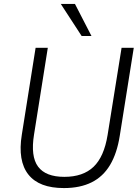

<svg xmlns="http://www.w3.org/2000/svg" viewBox="-20 -948 714 976"><path d="M305 8Q242 8 197 -9Q152 -26 124.5 -60.5Q97 -95 88.5 -146Q80 -197 91 -264L161 -705H223L153 -264Q135 -153 173.5 -101Q212 -49 307 -49Q402 -49 455.5 -100Q509 -151 527 -262L598 -705H660L589 -259Q575 -169 539.5 -109.5Q504 -50 445.5 -21Q387 8 305 8ZM395 -765 289 -928H361L445 -765Z"/></svg>

Font: Nunito Sans 10pt SemiCondensed Light
Style: Italic
Weight: 300
Width: 4
Italic angle: -9°
Designer: Vernon Adams
Foundry: Vernon Adams
Version: Version 3.101;gftools[0.9.27]